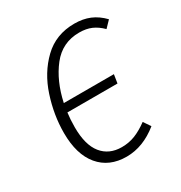

<svg xmlns="http://www.w3.org/2000/svg" viewBox="-135 -629 693 737"><g transform="rotate(-30 212.0 -260.5)"><path d="M110 -288H332L326 -250H104Q100 -221 100 -186Q100 -108 131.5 -69Q163 -30 219 -30Q251 -30 278.5 -41Q306 -52 336 -74L357 -43Q290 11 217 11Q140 11 96.5 -41Q53 -93 53 -188Q53 -267 79 -346.5Q105 -426 160 -479Q215 -532 297 -532Q335 -532 365 -519.5Q395 -507 421 -480L394 -452Q373 -473 350 -483Q327 -493 296 -493Q221 -493 175 -434.5Q129 -376 110 -288Z"/></g></svg>

Font: Fira Sans Condensed ExtraLight
Style: Italic
Weight: 275
Width: 3
Italic angle: -8°
Designer: Carrois Corporate & Edenspiekermann AG
Foundry: Carrois Corporate GbR & Edenspiekermann AG
Version: Version 4.203